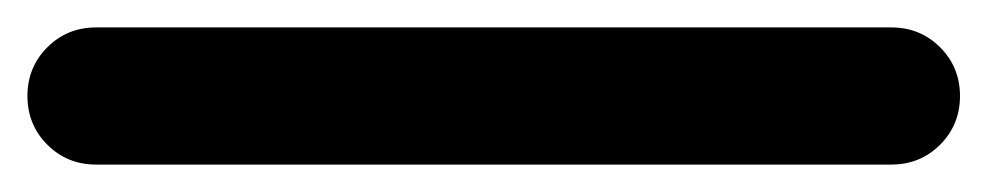

<svg xmlns="http://www.w3.org/2000/svg" viewBox="-310 -410 720 140"><g transform="rotate(90 50.0 -340.0)"><path d="M0 -50H100V-630H0ZM50 -100Q29 -100 14.5 -85.5Q0 -71 0 -50Q0 -29 14.5 -14.5Q29 0 50 0Q71 0 85.5 -14.5Q100 -29 100 -50Q100 -71 85.5 -85.5Q71 -100 50 -100ZM50 -680Q29 -680 14.5 -665.5Q0 -651 0 -630Q0 -609 14.5 -594.5Q29 -580 50 -580Q71 -580 85.5 -594.5Q100 -609 100 -630Q100 -651 85.5 -665.5Q71 -680 50 -680Z"/></g></svg>

Font: Wavefont SemiBold
Style: Regular
Weight: 600
Version: Version 3.004;gftools[0.9.33]